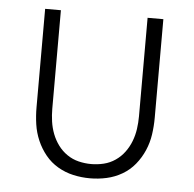

<svg xmlns="http://www.w3.org/2000/svg" viewBox="-44 -575 638 631"><g transform="rotate(5 275.0 -259.0)"><path d="M275 12Q247 12 220 6Q193 0 169 -14Q145 -28 127.5 -49.5Q110 -71 99 -96.5Q88 -122 84 -149.5Q80 -177 80 -205V-530H132V-205Q132 -184 135 -163Q138 -142 145.5 -122.5Q153 -103 165.5 -86Q178 -69 195.5 -57Q213 -45 233.5 -40Q254 -35 275 -35Q296 -35 316.5 -40Q337 -45 354.5 -57Q372 -69 384.5 -86Q397 -103 404.5 -122.5Q412 -142 415 -163Q418 -184 418 -205V-530H470V-205Q470 -177 466 -149.5Q462 -122 451 -96.5Q440 -71 422.5 -49.5Q405 -28 381 -14Q357 0 330 6Q303 12 275 12Z"/></g></svg>

Font: Lode Dark
Style: Regular
Weight: 400
Monospace: yes
Designer: Belleve Invis
Foundry: Belleve Invis
Version: Version 29.2.0; ttfautohint (v1.8.3)